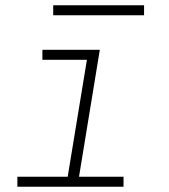

<svg xmlns="http://www.w3.org/2000/svg" viewBox="-20 -709 640 729"><path d="M46 0V-38H237L310 -482H141V-520H359L280 -38H449V0ZM182 -651V-689H527V-651Z"/></svg>

Font: Iosevka SS04 XLt Ex
Style: Italic
Weight: 200
Width: 7
Italic angle: -9°
Monospace: yes
Designer: Belleve Invis
Foundry: Belleve Invis
Version: Version 19.0.0; ttfautohint (v1.8.4)